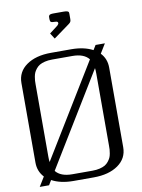

<svg xmlns="http://www.w3.org/2000/svg" viewBox="-107 -1096 861 1168"><g transform="rotate(-10 323.0 -512.5)"><path d="M401.9 -1004.4V-973.1Q401.9 -962.9 398.9 -957.3Q396 -951.7 388.2 -945.8L288.1 -873L265.6 -908.2L317.4 -947.8Q325.7 -956.1 325.7 -962.4Q325.7 -973.1 308.1 -973.1Q287.6 -973.1 282.2 -977.3Q276.9 -981.4 276.9 -993.7V-1004.4Q276.9 -1009.8 277.3 -1012.2Q277.8 -1014.6 280.5 -1018.3Q283.2 -1022 290 -1023.4Q296.9 -1024.9 308.1 -1024.9H370.6Q385.7 -1024.9 392.6 -1022.2Q399.4 -1019.5 400.6 -1016.1Q401.9 -1012.7 401.9 -1004.4ZM375 -41.5Q399.9 -41.5 419.9 -46.4Q439.9 -51.3 452.6 -58.8Q465.3 -66.4 474.6 -78.1Q483.9 -89.8 488.8 -100.3Q493.7 -110.8 496.3 -125.5Q499 -140.1 499.5 -149.9Q500 -159.7 500 -172.9V-618.7Q500 -640.6 498 -653.3L147.9 -80.1Q178.7 -41.5 250 -41.5ZM375 -750H250Q225.1 -750 205.1 -745.1Q185.1 -740.2 172.4 -732.7Q159.7 -725.1 150.4 -713.4Q141.1 -701.7 136.2 -691.2Q131.3 -680.7 128.7 -666Q126 -651.4 125.5 -641.6Q125 -631.8 125 -618.7V-172.9Q125 -150.9 127 -138.7L477.1 -711.4Q446.3 -750 375 -750ZM375 -791.5Q453.6 -791.5 508.3 -762.7L525.9 -791.5H583.5L547.9 -733.4Q583.5 -696.3 583.5 -641.6V-149.9Q583.5 -80.6 526.1 -40.3Q468.8 0 375 0H250Q170.9 0 116.7 -29.3L99.1 0H41.5L77.1 -58.1Q41.5 -96.2 41.5 -149.9V-641.6Q41.5 -710.9 98.9 -751.2Q156.2 -791.5 250 -791.5Z"/></g></svg>

Font: Gputeks
Style: Regular
Weight: 500
Version: Version 0.9